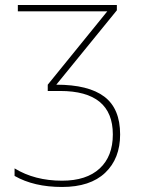

<svg xmlns="http://www.w3.org/2000/svg" viewBox="-20 -734 584 764"><path d="M445 -714H51V-689H407L170 -397V-372H219Q429 -372 429 -199Q429 -112 376.5 -63.5Q324 -15 227 -15Q118 -15 38 -64V-34Q115 10 227 10Q339 10 398.5 -46.5Q458 -103 458 -199Q458 -302 395 -349.5Q332 -397 204 -397L445 -693Z"/></svg>

Font: Noto Sans Display Thin
Style: Regular
Weight: 250
Designer: Monotype Design Team
Foundry: Monotype Imaging Inc.
Version: Version 1.900